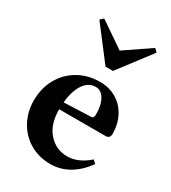

<svg xmlns="http://www.w3.org/2000/svg" viewBox="-179 -816 817 917"><g transform="rotate(30 229.0 -357.5)"><path d="M415 -115 432 -99Q354 8 245 8Q182 8 132 -21.5Q82 -51 54 -102.5Q26 -154 26 -216Q26 -284 56 -337.5Q86 -391 138.5 -421Q191 -451 257 -451Q308 -451 348 -427Q388 -403 410 -360.5Q432 -318 432 -265Q432 -254 426 -247Q420 -240 409 -240H152V-239Q152 -157 193.5 -110.5Q235 -64 297 -64Q357 -64 415 -115ZM154 -279 303 -285Q317 -285 317 -306Q317 -358 299 -389Q281 -420 251 -420Q211 -420 185.5 -382Q160 -344 154 -279ZM104 -707 122 -723 262 -627 403 -723 420 -707 283 -527H242Z"/></g></svg>

Font: Ibarra Real Nova
Style: Bold
Weight: 700
Designer: Jose Maria Ribagorda & Octavio Pardo
Foundry: Jose Maria Ribagorda
Version: Version 1.014